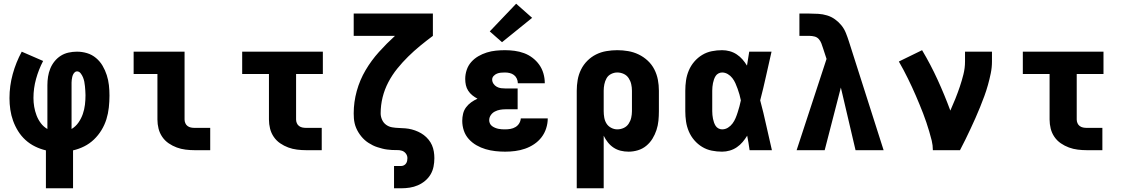

<svg xmlns="http://www.w3.org/2000/svg" viewBox="-20 -808 6040 1033"><path d="M227 205V1Q197 -6 168.5 -20Q140 -34 117 -55Q94 -76 77.5 -102.5Q61 -129 50.5 -158Q40 -187 35.5 -218Q31 -249 31 -280Q31 -346 48.5 -409.5Q66 -473 97 -530L212 -480Q188 -434 174 -383.5Q160 -333 160 -281Q160 -257 164 -233.5Q168 -210 176.5 -187.5Q185 -165 199.5 -145.5Q214 -126 235 -114V-350Q235 -373 238.5 -395.5Q242 -418 250.5 -439Q259 -460 273.5 -478Q288 -496 307 -508Q326 -520 348.5 -525Q371 -530 394 -530Q422 -530 448.5 -522Q475 -514 496.5 -496Q518 -478 532 -454Q546 -430 554.5 -403.5Q563 -377 566 -349.5Q569 -322 569 -294Q569 -262 565.5 -229.5Q562 -197 552.5 -166.5Q543 -136 526 -108Q509 -80 485.5 -57.5Q462 -35 433 -20.5Q404 -6 373 1V205ZM365 -114Q387 -127 402 -148.5Q417 -170 425.5 -194.5Q434 -219 437 -244.5Q440 -270 440 -296Q440 -308 439 -320Q438 -332 437 -344.5Q436 -357 433.5 -369Q431 -381 426.5 -392Q422 -403 414 -413.5Q406 -424 394 -424Q387 -424 381.5 -418.5Q376 -413 373 -406.5Q370 -400 368.5 -393Q367 -386 366 -378.5Q365 -371 365 -364Q365 -357 365 -350Z M1027 0Q1003 0 978.5 -3Q954 -6 931 -14.5Q908 -23 887.5 -37Q867 -51 853 -71.5Q839 -92 833 -116Q827 -140 827 -165V-410H699V-530H973V-165Q973 -155 977 -145.5Q981 -136 989 -130Q997 -124 1007 -122Q1017 -120 1027 -120H1111V0Z M1627 0Q1603 0 1578.5 -3Q1554 -6 1531 -14.5Q1508 -23 1487.5 -37Q1467 -51 1453 -71.5Q1439 -92 1433 -116Q1427 -140 1427 -165V-410H1283V-530H1717V-410H1573V-165Q1573 -155 1577 -145.5Q1581 -136 1589 -130Q1597 -124 1607 -122Q1617 -120 1627 -120H1711V0Z M2100 205V85H2139Q2146 85 2153 81.5Q2160 78 2164.5 71.5Q2169 65 2170.5 57.5Q2172 50 2172 43Q2172 29 2163.5 18Q2155 7 2142.5 3Q2130 -1 2116.5 -0.5Q2103 0 2089.5 -1Q2076 -2 2063 -3.5Q2050 -5 2037 -8.5Q2024 -12 2011 -16Q1998 -20 1986 -26Q1974 -32 1963 -39Q1952 -46 1942 -55Q1932 -64 1923.5 -74.5Q1915 -85 1908 -96.5Q1901 -108 1896 -120Q1891 -132 1888 -145Q1885 -158 1884 -171.5Q1883 -185 1883 -198Q1883 -259 1899.5 -318.5Q1916 -378 1947 -430.5Q1978 -483 2019 -528.5Q2060 -574 2105 -615H1883V-735H2309V-615Q2274 -589 2240.5 -561.5Q2207 -534 2176 -503.5Q2145 -473 2117.5 -439Q2090 -405 2069.5 -366Q2049 -327 2038.5 -284.5Q2028 -242 2028 -198Q2028 -181 2035.5 -164Q2043 -147 2057.5 -136.5Q2072 -126 2090 -123Q2108 -120 2125.5 -119.5Q2143 -119 2161 -117.5Q2179 -116 2196 -111.5Q2213 -107 2229.5 -99.5Q2246 -92 2260 -81.5Q2274 -71 2285.5 -57Q2297 -43 2304 -27Q2311 -11 2314 7Q2317 25 2317 43Q2317 66 2312.5 88.5Q2308 111 2296.5 130.5Q2285 150 2267 165Q2249 180 2228 189Q2207 198 2184.5 201.5Q2162 205 2139 205Z M2698 8Q2671 8 2644.5 5Q2618 2 2592.5 -5.5Q2567 -13 2543.5 -26.5Q2520 -40 2502 -60Q2484 -80 2475.5 -105.5Q2467 -131 2467 -158Q2467 -177 2471.5 -196Q2476 -215 2487.5 -230.5Q2499 -246 2515 -257.5Q2531 -269 2549 -277Q2534 -285 2521 -295.5Q2508 -306 2499 -320Q2490 -334 2486.5 -350Q2483 -366 2483 -383Q2483 -408 2491 -432Q2499 -456 2515.5 -474.5Q2532 -493 2553.5 -505.5Q2575 -518 2599 -525.5Q2623 -533 2648 -535.5Q2673 -538 2697 -538Q2723 -538 2749 -534.5Q2775 -531 2799.5 -522Q2824 -513 2845 -497Q2866 -481 2881 -460Q2896 -439 2903.5 -413.5Q2911 -388 2911 -362Q2911 -361 2911 -361Q2911 -361 2911 -360H2766Q2766 -360 2766 -360.5Q2766 -361 2766 -361Q2766 -373 2760.5 -385Q2755 -397 2745 -404.5Q2735 -412 2722.5 -415Q2710 -418 2697 -418Q2686 -418 2675 -417Q2664 -416 2654 -412Q2644 -408 2636 -399.5Q2628 -391 2628 -380Q2628 -368 2635 -357.5Q2642 -347 2653 -341Q2664 -335 2676 -333.5Q2688 -332 2700 -332H2765V-220H2700Q2685 -220 2670.5 -217.5Q2656 -215 2642.5 -208Q2629 -201 2620.5 -188.5Q2612 -176 2612 -161Q2612 -152 2616 -143.5Q2620 -135 2627.5 -129.5Q2635 -124 2643.5 -120.5Q2652 -117 2661 -115Q2670 -113 2679.5 -112.5Q2689 -112 2698 -112Q2712 -112 2726.5 -114.5Q2741 -117 2753.5 -124.5Q2766 -132 2773.5 -144.5Q2781 -157 2782 -171H2927Q2927 -144 2918.5 -117.5Q2910 -91 2893.5 -69.5Q2877 -48 2854 -32.5Q2831 -17 2805 -8Q2779 1 2752 4.5Q2725 8 2698 8ZM2681 -581 2615 -639 2757 -788 2843 -712Z M3083 205V-320Q3083 -349 3088 -378Q3093 -407 3106 -433.5Q3119 -460 3140 -481Q3161 -502 3187 -515Q3213 -528 3242.5 -533Q3272 -538 3301 -538Q3330 -538 3359.5 -533Q3389 -528 3416 -515Q3443 -502 3465 -481.5Q3487 -461 3500.5 -434.5Q3514 -408 3519.5 -379Q3525 -350 3525 -320V-210Q3525 -184 3522.5 -158.5Q3520 -133 3512 -108.5Q3504 -84 3490.5 -62Q3477 -40 3457 -23.5Q3437 -7 3412 0.5Q3387 8 3362 8Q3340 8 3319.5 3Q3299 -2 3281.5 -13.5Q3264 -25 3250.5 -42Q3237 -59 3228 -78V205ZM3301 -112Q3319 -112 3335.5 -119.5Q3352 -127 3362 -142Q3372 -157 3376 -174.5Q3380 -192 3380 -210V-320Q3380 -338 3376 -355.5Q3372 -373 3362 -388Q3352 -403 3335.5 -410.5Q3319 -418 3301 -418Q3284 -418 3268 -410Q3252 -402 3243.5 -387Q3235 -372 3231.5 -354.5Q3228 -337 3228 -320V-210Q3228 -193 3231 -175.5Q3234 -158 3243 -143.5Q3252 -129 3268 -120.5Q3284 -112 3301 -112Z M3865 8Q3837 8 3809.5 2.5Q3782 -3 3758 -17.5Q3734 -32 3715.5 -53.5Q3697 -75 3686 -101Q3675 -127 3671 -154.5Q3667 -182 3667 -210V-320Q3667 -348 3671 -375.5Q3675 -403 3686 -429Q3697 -455 3715.5 -476.5Q3734 -498 3758 -512.5Q3782 -527 3809.5 -532.5Q3837 -538 3865 -538Q3886 -538 3906 -532.5Q3926 -527 3943.5 -515.5Q3961 -504 3974.5 -488.5Q3988 -473 3999 -455Q4002 -474 4005 -492.5Q4008 -511 4011 -530H4131Q4116 -465 4101.5 -399Q4087 -333 4070 -268Q4088 -201 4102.5 -134Q4117 -67 4133 0H4013Q4010 -20 4007 -39.5Q4004 -59 4000 -78Q3989 -60 3975.5 -44Q3962 -28 3944.5 -16Q3927 -4 3906.5 2Q3886 8 3865 8ZM3865 -112Q3882 -112 3896.5 -121Q3911 -130 3921 -143.5Q3931 -157 3937.5 -172.5Q3944 -188 3949 -204Q3954 -220 3958.5 -236Q3963 -252 3966 -268Q3963 -284 3958.5 -299.5Q3954 -315 3948.5 -330.5Q3943 -346 3936.5 -360.5Q3930 -375 3920 -388Q3910 -401 3895.5 -409.5Q3881 -418 3865 -418Q3855 -418 3845.5 -413Q3836 -408 3830.5 -399.5Q3825 -391 3821.5 -381Q3818 -371 3816 -361Q3814 -351 3813 -340.5Q3812 -330 3812 -320V-210Q3812 -200 3813 -189.5Q3814 -179 3816 -169Q3818 -159 3821.5 -149Q3825 -139 3830.5 -130.5Q3836 -122 3845.5 -117Q3855 -112 3865 -112Z M4266 0 4427 -491 4408 -549Q4404 -562 4399 -575Q4394 -588 4385 -598Q4376 -608 4362.5 -611.5Q4349 -615 4335 -615H4281V-735H4335Q4359 -735 4383 -733.5Q4407 -732 4430 -725Q4453 -718 4472.5 -704Q4492 -690 4507 -671.5Q4522 -653 4531 -630.5Q4540 -608 4547 -586L4734 0H4583L4504 -337L4417 0Z M4999 0Q4999 -26 4993 -51Q4987 -76 4979.5 -100.5Q4972 -125 4964 -149.5Q4956 -174 4946.5 -198Q4937 -222 4927.5 -245.5Q4918 -269 4907.5 -293Q4897 -317 4886.5 -340Q4876 -363 4864.5 -386Q4853 -409 4841 -432Q4829 -455 4816 -477L4941 -538Q4987 -461 5024.5 -379Q5062 -297 5093 -213Q5107 -244 5120 -276.5Q5133 -309 5144 -341.5Q5155 -374 5163.5 -408Q5172 -442 5172 -477V-530H5317V-477Q5317 -445 5310.5 -413.5Q5304 -382 5295.5 -351.5Q5287 -321 5276 -291Q5265 -261 5253 -231.5Q5241 -202 5228 -172.5Q5215 -143 5201.5 -114.5Q5188 -86 5174 -57Q5160 -28 5145 0Z M5827 0Q5803 0 5778.5 -3Q5754 -6 5731 -14.5Q5708 -23 5687.5 -37Q5667 -51 5653 -71.5Q5639 -92 5633 -116Q5627 -140 5627 -165V-410H5483V-530H5917V-410H5773V-165Q5773 -155 5777 -145.5Q5781 -136 5789 -130Q5797 -124 5807 -122Q5817 -120 5827 -120H5911V0Z"/></svg>

Font: Iosevka Slab Heavy Extended
Style: Regular
Weight: 900
Width: 7
Monospace: yes
Designer: Belleve Invis
Foundry: Belleve Invis
Version: Version 11.1.0; ttfautohint (v1.8.3)